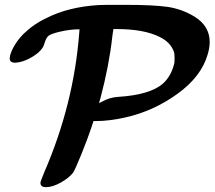

<svg xmlns="http://www.w3.org/2000/svg" viewBox="-20 -706 886 793"><path d="M170 67Q147 67 147 49Q147 44 163 5Q284 -274 307 -567Q309 -585 308 -585Q270 -585 229 -575.5Q188 -566 179 -557Q170 -548 164 -528Q160 -515 156 -509Q143 -489 114 -471.5Q85 -454 59 -449Q47 -447 43 -447Q20 -447 20 -465Q20 -468 22 -478Q35 -522 76 -565Q119 -607 173 -632Q262 -677 385 -685L425 -686Q465 -686 495 -686Q614 -686 672.5 -677.5Q731 -669 784 -637Q846 -598 846 -533Q846 -509 838 -482Q812 -390 713 -318.5Q614 -247 498 -221Q430 -206 378 -206H366L358 -181Q341 -130 315.5 -67.5Q290 -5 282 7Q265 29 231 48Q197 67 170 67ZM638 -554Q574 -586 461 -586H448V-582Q448 -581 447 -577Q446 -573 445.5 -567Q445 -561 444 -556Q431 -437 395 -301L389 -280L401 -286Q433 -304 469 -306Q597 -314 651 -359Q687 -390 700 -445Q701 -451 701 -468Q701 -483 699 -490Q685 -532 638 -554Z"/></svg>

Font: MathJax_Caligraphic
Style: Bold
Weight: 700
Version: Version 1.1